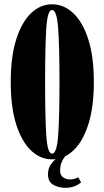

<svg xmlns="http://www.w3.org/2000/svg" viewBox="-20 -731 483 894"><path d="M222.5 11Q168 11 124.5 -30.2Q81 -71.5 55.5 -151.5Q30 -231.5 30 -349Q30 -467 55.5 -547.5Q81 -628 124.5 -669.5Q168 -711 222.5 -711Q277.5 -711 321.5 -669.5Q365.5 -628 391.2 -547.5Q417 -467 417 -349Q417 -231.5 391.2 -151.5Q365.5 -71.5 321.5 -30.2Q277.5 11 222.5 11ZM222.5 -15.5Q244.5 -15.5 250.8 -100.2Q257 -185 257 -349Q257 -513 250.8 -598.8Q244.5 -684.5 222.5 -684.5Q201 -684.5 195.5 -598.8Q190 -513 190 -349Q190 -185 195.5 -100.2Q201 -15.5 222.5 -15.5ZM283.5 143.5Q253 143.5 228.2 129.5Q203.5 115.5 203.5 80.5Q203.5 54 216 35.8Q228.5 17.5 244.8 5.5Q261 -6.5 272.5 -13L284 -4.5Q273.5 9 266.8 25Q260 41 260 64.5Q260 85 274 94.8Q288 104.5 303.5 104.5Q317.5 104.5 327.5 101.5Q337.5 98.5 344 94L357.5 118Q329 143.5 283.5 143.5Z"/></svg>

Font: Imbue 50pt Black
Style: Regular
Weight: 900
Designer: Tyler Finck
Foundry: Etcetera Type Company
Version: Version 1.102; ttfautohint (v1.8.3)